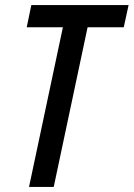

<svg xmlns="http://www.w3.org/2000/svg" viewBox="-20 -734 525 754"><path d="M94 0 227 -627H85L103 -714H485L466 -627H324L191 0Z"/></svg>

Font: Noto Sans Condensed Medium
Style: Italic
Weight: 500
Width: 3
Italic angle: -12°
Designer: Monotype Design Team
Foundry: Monotype Imaging Inc.
Version: Version 2.013; ttfautohint (v1.8.4.7-5d5b)